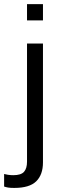

<svg xmlns="http://www.w3.org/2000/svg" viewBox="-70 -709 290 933"><path d="M61.3 76.5C61.3 98.4 56.5 114.9 46.8 125.8C37.1 136.8 19.7 142.3 -5.5 142.3C-14.5 142.3 -23.1 141.6 -31.1 140.4C-39.2 139.1 -45.5 137.8 -50 136.5V197.5C-44.8 199.4 -38.4 201 -30.6 202.4C-22.9 203.7 -12.9 204.2 -0.6 204.2C48.4 204.2 83.9 193.6 105.8 172.3C127.7 150.9 138.8 120.3 138.8 80.3V-497.5H61.3ZM138.8 -609.8V-688.9H61.3V-609.8Z"/></svg>

Font: Diatome
Style: Regular
Weight: 400
Designer: 15.100.17
Foundry: 15.100.17
Version: Version 1.008;Fontself Maker 3.5.8